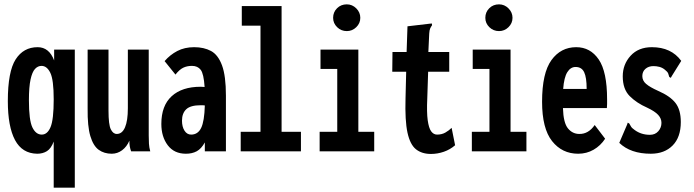

<svg xmlns="http://www.w3.org/2000/svg" viewBox="-20 -696 3190 883"><path d="M227 167V-45Q215 -13 196 -1Q177 11 151 11Q82 10 49 -52Q16 -114 16 -231Q16 -367 52 -423Q88 -479 153 -479Q206 -479 229 -418V-468H324V167ZM172 -77Q198 -77 212.5 -111.5Q227 -146 227 -239Q227 -329 211.5 -361Q196 -393 171 -393Q154 -393 141 -379Q128 -365 120.5 -330.5Q113 -296 113 -235Q113 -143 129 -110Q145 -77 172 -77Z M494 11Q459 11 434 -7Q409 -25 395.5 -70Q382 -115 383 -197V-468H479V-187Q479 -123 489.5 -101.5Q500 -80 517 -80Q542 -80 555 -110.5Q568 -141 568 -198V-468H664V-73Q664 -53 665 -35.5Q666 -18 671 0H583Q579 -11 577 -22Q575 -33 575 -49Q563 -21 541.5 -5Q520 11 494 11Z M835 11Q781 11 751.5 -28Q722 -67 722 -126Q722 -210 769.5 -253.5Q817 -297 903 -297Q911 -297 921 -296Q917 -357 903 -375Q889 -393 863 -393Q840 -393 822.5 -384.5Q805 -376 787 -353L737 -415Q762 -444 795.5 -461.5Q829 -479 873 -479Q918 -479 950.5 -461.5Q983 -444 1001 -395.5Q1019 -347 1019 -256V0H922V-41Q906 -12 885 -0.5Q864 11 835 11ZM817 -141Q817 -113 828.5 -95Q840 -77 859 -77Q890 -77 905 -107.5Q920 -138 922 -211Q917 -212 912.5 -212Q908 -212 903 -212Q856 -212 836.5 -193.5Q817 -175 817 -141Z M1087 0V-90H1178V-578H1092V-668H1275V-90H1364V0Z M1450 0V-90H1531V-379H1454V-468H1628V-90H1701V0ZM1575 -553Q1549 -553 1530.5 -571Q1512 -589 1512 -614Q1512 -640 1530 -658Q1548 -676 1575 -676Q1600 -676 1618.5 -657.5Q1637 -639 1637 -614Q1637 -589 1618.5 -571Q1600 -553 1575 -553Z M1962 12Q1920 12 1893 -9.5Q1866 -31 1854 -86Q1842 -141 1845 -244L1848 -366H1784L1785 -457H1850L1854 -575L1956 -587L1966 -588L1967 -580Q1962 -573 1958.5 -565.5Q1955 -558 1954 -542L1950 -457H2046V-366H1949L1945 -243Q1942 -179 1947 -143Q1952 -107 1963 -92Q1974 -77 1990 -77Q2012 -77 2028.5 -86.5Q2045 -96 2057 -108L2073 -28Q2050 -8 2021 2Q1992 12 1962 12Z M2150 0V-90H2231V-379H2154V-468H2328V-90H2401V0ZM2275 -553Q2249 -553 2230.5 -571Q2212 -589 2212 -614Q2212 -640 2230 -658Q2248 -676 2275 -676Q2300 -676 2318.5 -657.5Q2337 -639 2337 -614Q2337 -589 2318.5 -571Q2300 -553 2275 -553Z M2639 11Q2565 11 2519 -47Q2473 -105 2473 -228Q2473 -360 2516 -419.5Q2559 -479 2630 -479Q2695 -479 2733.5 -422.5Q2772 -366 2772 -239Q2772 -228 2772 -218Q2772 -208 2771 -199H2569Q2571 -131 2592 -105.5Q2613 -80 2644 -80Q2686 -79 2715 -121L2763 -58Q2742 -26 2710 -7.5Q2678 11 2639 11ZM2570 -287H2678Q2678 -340 2666.5 -364Q2655 -388 2627 -388Q2604 -388 2589 -364Q2574 -340 2570 -287Z M2973 11Q2880 11 2828 -39L2864 -123L2867 -132L2874 -128Q2878 -121 2882 -114Q2886 -107 2899 -98Q2929 -76 2969 -76Q2993 -76 3007.5 -92.5Q3022 -109 3022 -131Q3022 -151 3007 -167.5Q2992 -184 2956 -201Q2908 -222 2876 -254Q2844 -286 2844 -345Q2844 -400 2880 -439.5Q2916 -479 2978 -479Q3067 -479 3113 -416L3070 -347L3065 -338L3058 -342Q3056 -350 3053 -358Q3050 -366 3037 -376Q3026 -385 3012.5 -388.5Q2999 -392 2985 -392Q2963 -392 2948.5 -379.5Q2934 -367 2934 -346Q2934 -325 2951.5 -310Q2969 -295 3007 -278Q3062 -254 3086.5 -222.5Q3111 -191 3111 -135Q3111 -65 3073.5 -27Q3036 11 2973 11Z"/></svg>

Font: Inconsolata ExtraCondensed ExtraBold
Style: Regular
Weight: 800
Width: 2
Monospace: yes
Designer: Raph Levien, Cyreal, Brenton Simpson
Foundry: Raph Levien, Cyreal, Google
Version: Version 3.001; ttfautohint (v1.8.2.53-6de2)